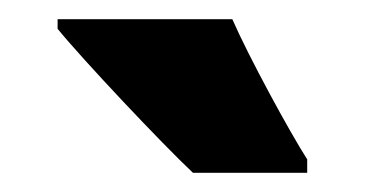

<svg xmlns="http://www.w3.org/2000/svg" viewBox="-20 -786 380 200"><path d="M222 -766H40V-756C66 -724 149 -636 181 -606H300V-620C282 -648 239 -727 222 -766Z"/></svg>

Font: Noto Sans Oriya ExtCond Blk
Style: Regular
Weight: 900
Width: 2
Designer: Amélie Bonet and Sol Matas
Foundry: Google LLC
Version: Version 2.006